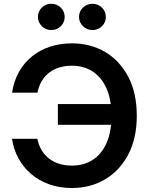

<svg xmlns="http://www.w3.org/2000/svg" viewBox="-20 -962 773 993"><path d="M351.6 10.3Q287.6 10.3 234.4 -8.8Q181.2 -27.8 140.9 -62.3Q100.6 -96.7 75.4 -143.3Q50.3 -189.9 42 -244.1H173.3Q180.2 -210 196 -184.1Q211.9 -158.2 235.4 -140.6Q258.8 -123 288.3 -114.3Q317.9 -105.5 351.6 -105.5Q413.6 -105.5 459.7 -135.3Q505.9 -165 531.2 -222.7Q556.6 -280.3 556.6 -363.3Q556.6 -445.8 531.2 -503.7Q505.9 -561.5 460 -591.8Q414.1 -622.1 351.6 -622.1Q317.4 -622.1 287.8 -613.3Q258.3 -604.5 235.1 -586.9Q211.9 -569.3 196.3 -543.5Q180.7 -517.6 173.8 -482.9H42.5Q51.3 -542.5 77.9 -589.8Q104.5 -637.2 145.3 -670.2Q186 -703.1 238.5 -720.5Q291 -737.8 351.6 -737.8Q448.2 -737.8 524.2 -692.9Q600.1 -647.9 643.8 -564Q687.5 -480 687.5 -363.3Q687.5 -247.6 643.8 -163.8Q600.1 -80.1 524.4 -34.9Q448.7 10.3 351.6 10.3ZM279.3 -316.4V-423.8H585.4V-316.4ZM458 -806.6Q429.2 -806.6 408.9 -826.7Q388.7 -846.7 388.7 -874.5Q388.7 -902.8 408.9 -922.6Q429.2 -942.4 458 -942.4Q487.3 -942.4 507.3 -922.6Q527.3 -902.8 527.3 -874.5Q527.3 -846.2 507.3 -826.4Q487.3 -806.6 458 -806.6ZM245.1 -806.6Q216.3 -806.6 196.3 -826.7Q176.3 -846.7 176.3 -874.5Q176.3 -902.8 196.3 -922.6Q216.3 -942.4 245.1 -942.4Q274.4 -942.4 294.4 -922.6Q314.5 -902.8 314.5 -874.5Q314.5 -846.2 294.4 -826.4Q274.4 -806.6 245.1 -806.6Z"/></svg>

Font: Inter 20pt SemiBold
Style: Regular
Weight: 600
Version: Version 4.001;git-66647c0bb